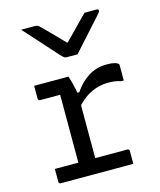

<svg xmlns="http://www.w3.org/2000/svg" viewBox="-122 -923 845 1011"><g transform="rotate(-15 300.0 -417.5)"><path d="M72 -81H200V-451H91Q86 -451 83 -454Q80 -457 80 -462V-532H267L269 -525Q272 -518 275 -506.5Q278 -495 281.5 -481Q285 -467 288 -452Q289 -444 290 -438H301Q333 -486 377 -514Q421 -542 479 -542Q505 -542 519.5 -538Q534 -534 539 -529Q542 -527 542.5 -524Q543 -521 543 -517V-437H528Q511 -443 495 -445Q479 -447 460 -447Q430 -447 400 -438.5Q370 -430 339 -410Q316 -394 292 -370V-81H467Q471 -81 473 -79.5Q475 -78 476.5 -76Q478 -74 478 -70V0H83Q78 0 75 -3Q72 -6 72 -11ZM344 -633H283Q277 -633 271 -637Q265 -641 252 -655Q244 -664 225.5 -684.5Q207 -705 183 -732Q159 -759 134.5 -786Q110 -813 90 -835H162Q173 -835 178.5 -833Q184 -831 191 -824Q205 -811 240 -775Q268 -747 306 -707H310Q348 -746 375 -773Q409 -809 436 -835H502Q506 -835 508 -834Q510 -833 511 -831Q512 -829 512 -826Q512 -822 508.5 -817.5Q505 -813 492 -798Q480 -785 459.5 -762Q439 -739 416.5 -714Q394 -689 374 -667Q354 -645 344 -633Z"/></g></svg>

Font: Code D OnePiece
Style: Regular
Weight: 400
Version: Version 1.085; ttfautohint (v1.8.4.7-5d5b);Nerd Fonts 3.0.2